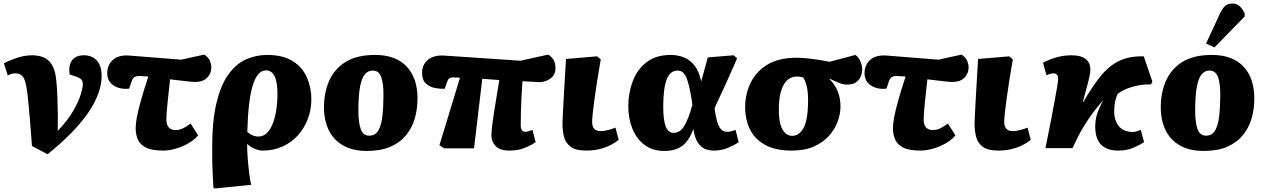

<svg xmlns="http://www.w3.org/2000/svg" viewBox="-20 -844 7203 1094"><path d="M251 35 162 -12Q158 -63 155.5 -100Q153 -137 150 -168.5Q147 -200 144 -233.5Q141 -267 136 -313Q130 -361 121.5 -385Q113 -409 99.5 -417.5Q86 -426 65 -426Q58 -426 47.5 -423.5Q37 -421 24 -414L2 -483Q27 -497 72 -513Q117 -529 164 -529Q199 -529 228.5 -517Q258 -505 277 -473Q296 -441 301 -383Q305 -344 307 -293.5Q309 -243 309.5 -191.5Q310 -140 309 -98Q367 -159 398 -213.5Q429 -268 440.5 -307.5Q452 -347 452 -364Q452 -380 445 -389Q438 -398 417 -406L377 -420Q369 -471 390.5 -500Q412 -529 458 -529Q505 -529 532 -499Q559 -469 559 -411Q559 -314 483 -202.5Q407 -91 251 35Z M909 14Q845 14 811 -3.5Q777 -21 765 -50Q753 -79 753 -113Q753 -139 759.5 -174.5Q766 -210 781.5 -266Q797 -322 825 -408Q808 -409 793.5 -410Q779 -411 769 -411Q757 -411 746.5 -405Q736 -399 728 -375L716 -339Q685 -335 656.5 -343.5Q628 -352 609.5 -372.5Q591 -393 591 -427Q591 -474 624 -503.5Q657 -533 722 -527L1012 -504L1144 -533Q1169 -516 1176.5 -496.5Q1184 -477 1184 -460Q1184 -425 1160 -401Q1136 -377 1091 -377Q1075 -377 1038 -381.5Q1001 -386 949 -392Q941 -318 934.5 -256.5Q928 -195 928 -162Q928 -132 942 -117.5Q956 -103 979 -103Q1003 -103 1023 -113Q1043 -123 1066 -140L1109 -73Q1089 -48 1055.5 -28.5Q1022 -9 983 2.5Q944 14 909 14Z M1204 230 1196 225Q1194 183 1192 149.5Q1190 116 1189.5 80.5Q1189 45 1189 -3Q1189 -157 1214 -259.5Q1239 -362 1282.5 -421.5Q1326 -481 1382.5 -506Q1439 -531 1502 -531Q1593 -531 1648.5 -495.5Q1704 -460 1729 -402.5Q1754 -345 1754 -278Q1754 -220 1734.5 -167.5Q1715 -115 1678.5 -74Q1642 -33 1590.5 -9.5Q1539 14 1475 14Q1457 14 1433 4.5Q1409 -5 1389 -23H1388Q1388 15 1391.5 59.5Q1395 104 1400 144Q1405 184 1411 209ZM1451 -66Q1482 -66 1502.5 -87.5Q1523 -109 1536 -144.5Q1549 -180 1555 -222.5Q1561 -265 1561 -306Q1561 -377 1544.5 -410Q1528 -443 1495 -443Q1447 -443 1420.5 -358.5Q1394 -274 1389 -92Q1420 -66 1451 -66Z M2071 16Q1989 16 1934.5 -15.5Q1880 -47 1853 -103Q1826 -159 1826 -233Q1826 -317 1856 -384.5Q1886 -452 1950 -491.5Q2014 -531 2117 -531Q2235 -531 2297 -465Q2359 -399 2359 -283Q2359 -223 2343.5 -169.5Q2328 -116 2294 -74Q2260 -32 2205 -8Q2150 16 2071 16ZM2084 -71Q2118 -71 2135.5 -100.5Q2153 -130 2159 -183.5Q2165 -237 2165 -307Q2165 -368 2152 -405Q2139 -442 2103 -442Q2078 -442 2060 -422Q2042 -402 2032 -352Q2022 -302 2022 -213Q2022 -146 2035.5 -108.5Q2049 -71 2084 -71Z M2884 14Q2828 14 2804 -12Q2780 -38 2780 -72Q2780 -90 2784 -125Q2788 -160 2798 -223Q2808 -286 2825 -388Q2801 -390 2776.5 -391.5Q2752 -393 2728 -395L2681 1H2510L2484 -17L2601 -401Q2590 -402 2580.5 -402.5Q2571 -403 2562 -403Q2545 -403 2538 -396Q2531 -389 2525 -371L2514 -338Q2489 -337 2459 -342.5Q2429 -348 2407 -368Q2385 -388 2385 -429Q2385 -478 2420.5 -505Q2456 -532 2516 -527L2945 -498L3104 -533Q3129 -516 3137 -498Q3145 -480 3145 -457Q3145 -416 3115.5 -396Q3086 -376 3053 -376Q3032 -377 3007 -378.5Q2982 -380 2957 -381Q2950 -280 2948.5 -220Q2947 -160 2947 -133Q2947 -93 2972 -93Q2987 -93 3014 -104L3032 -34Q3010 -18 2971.5 -2Q2933 14 2884 14Z M3321 14Q3259 14 3230.5 -8.5Q3202 -31 3193.5 -65.5Q3185 -100 3185 -137Q3185 -153 3187 -195Q3189 -237 3193.5 -313Q3198 -389 3205 -508L3382 -523L3403 -506Q3379 -367 3366.5 -273.5Q3354 -180 3354 -149Q3354 -124 3365.5 -110.5Q3377 -97 3403 -97Q3421 -97 3445 -103Q3469 -109 3487 -117L3505 -47Q3428 14 3321 14Z M3766 16Q3697 16 3651.5 -19Q3606 -54 3583 -111.5Q3560 -169 3560 -239Q3560 -315 3585.5 -382Q3611 -449 3664.5 -490Q3718 -531 3802 -531Q3838 -531 3873 -518.5Q3908 -506 3935 -473.5Q3962 -441 3975 -382H3976Q3984 -411 3993 -443.5Q4002 -476 4013 -517L4160 -529L4180 -512Q4146 -433 4113.5 -362Q4081 -291 4052 -229L4054 -209Q4065 -142 4080.5 -117.5Q4096 -93 4122 -93Q4134 -93 4145 -95.5Q4156 -98 4171 -104L4189 -34Q4168 -19 4129.5 -2.5Q4091 14 4049 14Q4021 14 3997.5 4.5Q3974 -5 3956.5 -31Q3939 -57 3931 -107H3930Q3908 -46 3870 -15Q3832 16 3766 16ZM3819 -87Q3857 -87 3881.5 -131Q3906 -175 3925 -246L3922 -270Q3907 -366 3890 -404Q3873 -442 3841 -442Q3798 -442 3778.5 -390.5Q3759 -339 3759 -236Q3759 -163 3772.5 -125Q3786 -87 3819 -87Z M4491 14Q4397 14 4337.5 -19.5Q4278 -53 4251 -111.5Q4224 -170 4226 -244Q4228 -315 4259.5 -377Q4291 -439 4355 -477Q4419 -515 4519 -515Q4547 -515 4584.5 -511Q4622 -507 4655.5 -501.5Q4689 -496 4707 -492L4854 -531Q4873 -518 4883 -493.5Q4893 -469 4893 -448Q4893 -434 4886.5 -413.5Q4880 -393 4861 -377.5Q4842 -362 4806 -362Q4784 -362 4757.5 -373Q4731 -384 4707 -396L4706 -394Q4771 -330 4769 -231Q4768 -192 4752 -149Q4736 -106 4702.5 -69Q4669 -32 4617 -9Q4565 14 4491 14ZM4494 -70Q4531 -70 4556 -110.5Q4581 -151 4584 -246Q4586 -316 4577 -351.5Q4568 -387 4556 -403Q4537 -408 4522 -408Q4474 -408 4447.5 -364.5Q4421 -321 4418 -241Q4415 -153 4436 -111.5Q4457 -70 4494 -70Z M5224 14Q5160 14 5126 -3.5Q5092 -21 5080 -50Q5068 -79 5068 -113Q5068 -139 5074.5 -174.5Q5081 -210 5096.5 -266Q5112 -322 5140 -408Q5123 -409 5108.5 -410Q5094 -411 5084 -411Q5072 -411 5061.5 -405Q5051 -399 5043 -375L5031 -339Q5000 -335 4971.5 -343.5Q4943 -352 4924.5 -372.5Q4906 -393 4906 -427Q4906 -474 4939 -503.5Q4972 -533 5037 -527L5327 -504L5459 -533Q5484 -516 5491.5 -496.5Q5499 -477 5499 -460Q5499 -425 5475 -401Q5451 -377 5406 -377Q5390 -377 5353 -381.5Q5316 -386 5264 -392Q5256 -318 5249.5 -256.5Q5243 -195 5243 -162Q5243 -132 5257 -117.5Q5271 -103 5294 -103Q5318 -103 5338 -113Q5358 -123 5381 -140L5424 -73Q5404 -48 5370.5 -28.5Q5337 -9 5298 2.5Q5259 14 5224 14Z M5669 14Q5607 14 5578.5 -8.5Q5550 -31 5541.5 -65.5Q5533 -100 5533 -137Q5533 -153 5535 -195Q5537 -237 5541.5 -313Q5546 -389 5553 -508L5730 -523L5751 -506Q5727 -367 5714.5 -273.5Q5702 -180 5702 -149Q5702 -124 5713.5 -110.5Q5725 -97 5751 -97Q5769 -97 5793 -103Q5817 -109 5835 -117L5853 -47Q5776 14 5669 14Z M6352 14Q6213 14 6221 -139Q6223 -173 6234 -203Q6245 -233 6266 -274Q6235 -238 6207.5 -201.5Q6180 -165 6151.5 -117.5Q6123 -70 6091 0H5937Q5974 -184 5990 -272.5Q6006 -361 6008 -378Q6011 -407 6004 -416.5Q5997 -426 5981 -426Q5965 -426 5943 -415L5923 -486Q5948 -501 5992.5 -515Q6037 -529 6086 -529Q6142 -529 6169.5 -505Q6197 -481 6192 -433Q6190 -414 6178 -367.5Q6166 -321 6150 -263L6152 -262Q6204 -352 6251.5 -410.5Q6299 -469 6357 -497Q6415 -525 6497 -523L6546 -380L6539 -363Q6493 -364 6454.5 -355Q6416 -346 6388 -333Q6360 -320 6348 -308Q6338 -286 6334.5 -268.5Q6331 -251 6329 -225Q6325 -167 6351.5 -129.5Q6378 -92 6437 -92Q6452 -92 6480 -104L6499 -34Q6475 -18 6438 -2Q6401 14 6352 14Z M6839 16Q6757 16 6702.5 -15.5Q6648 -47 6621 -103Q6594 -159 6594 -233Q6594 -317 6624 -384.5Q6654 -452 6718 -491.5Q6782 -531 6885 -531Q7003 -531 7065 -465Q7127 -399 7127 -283Q7127 -223 7111.5 -169.5Q7096 -116 7062 -74Q7028 -32 6973 -8Q6918 16 6839 16ZM6852 -71Q6886 -71 6903.5 -100.5Q6921 -130 6927 -183.5Q6933 -237 6933 -307Q6933 -368 6920 -405Q6907 -442 6871 -442Q6846 -442 6828 -422Q6810 -402 6800 -352Q6790 -302 6790 -213Q6790 -146 6803.5 -108.5Q6817 -71 6852 -71ZM6900 -574 6852 -596 6931 -766Q6945 -796 6960.5 -810Q6976 -824 7002 -824Q7027 -824 7044 -808Q7061 -792 7072 -767V-750Z"/></svg>

Font: Literata 12pt ExtraBold
Style: Italic
Weight: 800
Italic angle: -2°
Designer: Latin by Veronika Burian and Jose Scaglione. Greek by Irene Vlachou. Cyrillic by Vera Evstafieva
Foundry: TypeTogether
Version: Version 3.002